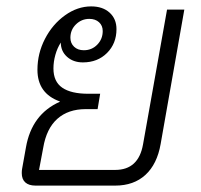

<svg xmlns="http://www.w3.org/2000/svg" viewBox="-20 -580 629 600"><path d="M556 -550 482 -130Q471 -67 434.5 -33.5Q398 0 340 0H91Q70 0 59 -10Q48 -20 48 -39Q48 -47 49 -52L61 -119Q79 -223 167 -262V-263Q97 -288 97 -362Q97 -413 120.5 -458.5Q144 -504 183 -532Q222 -560 265 -560Q301 -560 322.5 -540.5Q344 -521 344 -489Q344 -444 314.5 -414.5Q285 -385 239 -385Q209 -385 189.5 -402.5Q170 -420 170 -447Q159 -430 153 -408.5Q147 -387 147 -366Q147 -325 174.5 -306Q202 -287 256 -287H293L285 -239H248Q193 -239 159 -208.5Q125 -178 115 -118L102 -49H340Q413 -49 427 -129L502 -550ZM200 -462Q200 -445 211.5 -434Q223 -423 242 -423Q267 -423 284 -440.5Q301 -458 301 -483Q301 -500 289.5 -510.5Q278 -521 259 -521Q235 -521 217.5 -504Q200 -487 200 -462Z"/></svg>

Font: Bai Jamjuree Light
Style: Italic
Weight: 300
Italic angle: -10°
Version: Version 1.000; ttfautohint (v1.6)